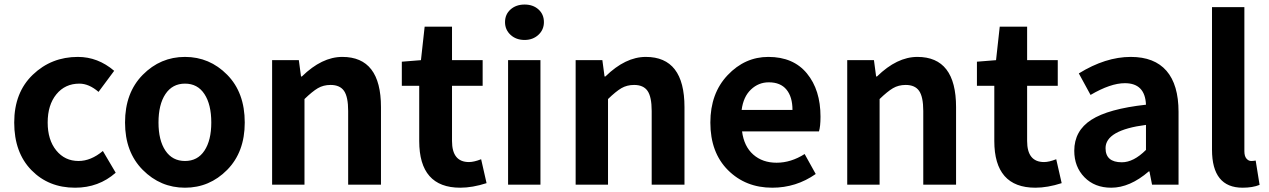

<svg xmlns="http://www.w3.org/2000/svg" viewBox="-20 -830 5703 863"><path d="M317.4 13.7Q198.2 13.7 121.1 -65.4Q43.9 -144.5 43.9 -279.3Q43.9 -414.1 127.4 -494.1Q210.9 -574.2 330.1 -574.2Q419.9 -574.2 493.2 -511.7L422.9 -417Q379.9 -454.1 336.9 -454.1Q272.5 -454.1 233.4 -406.2Q194.3 -358.4 194.3 -279.3Q194.3 -201.2 232.9 -153.8Q271.5 -106.4 333 -106.4Q388.7 -106.4 442.4 -151.4L500 -53.7Q423.8 13.7 317.4 13.7Z M542 -279.3Q542 -413.1 621.6 -493.7Q701.2 -574.2 811.5 -574.2Q921.9 -574.2 1001 -494.1Q1080.1 -414.1 1080.1 -279.3Q1080.1 -146.5 1001 -66.4Q921.9 13.7 811.5 13.7Q701.2 13.7 621.6 -66.4Q542 -146.5 542 -279.3ZM929.7 -279.3Q929.7 -360.4 898.9 -407.2Q868.2 -454.1 811.5 -454.1Q754.9 -454.1 723.6 -407.2Q692.4 -360.4 692.4 -279.3Q692.4 -199.2 723.6 -152.8Q754.9 -106.4 811.5 -106.4Q868.2 -106.4 898.9 -152.8Q929.7 -199.2 929.7 -279.3Z M1203.1 0V-559.6H1323.2L1333 -486.3H1336.9Q1426.8 -574.2 1518.6 -574.2Q1692.4 -574.2 1692.4 -348.6V0H1544.9V-331.1Q1544.9 -394.5 1526.4 -421.4Q1507.8 -448.2 1465.8 -448.2Q1433.6 -448.2 1408.7 -433.6Q1383.8 -418.9 1348.6 -384.8V0Z M2048.8 13.7Q1864.3 13.7 1864.3 -196.3V-444.3H1786.1V-552.7L1872.1 -559.6L1888.7 -710H2011.7V-559.6H2149.4V-444.3H2011.7V-196.3Q2011.7 -101.6 2087.9 -101.6Q2110.4 -101.6 2142.6 -114.3L2167 -6.8Q2103.5 13.7 2048.8 13.7Z M2263.7 0V-559.6H2409.2V0ZM2337.9 -650.4Q2299.8 -650.4 2274.9 -673.3Q2250 -696.3 2250 -730.5Q2250 -765.6 2274.9 -787.6Q2299.8 -809.6 2337.9 -809.6Q2376 -809.6 2400.4 -787.6Q2424.8 -765.6 2424.8 -730.5Q2424.8 -696.3 2399.9 -673.3Q2375 -650.4 2337.9 -650.4Z M2567.4 0V-559.6H2687.5L2697.3 -486.3H2701.2Q2791 -574.2 2882.8 -574.2Q3056.6 -574.2 3056.6 -348.6V0H2909.2V-331.1Q2909.2 -394.5 2890.6 -421.4Q2872.1 -448.2 2830.1 -448.2Q2797.9 -448.2 2772.9 -433.6Q2748 -418.9 2712.9 -384.8V0Z M3451.2 13.7Q3331.1 13.7 3252 -65.4Q3172.9 -144.5 3172.9 -279.3Q3172.9 -410.2 3250.5 -492.2Q3328.1 -574.2 3433.6 -574.2Q3545.9 -574.2 3606.9 -500Q3668 -425.8 3668 -305.7Q3668 -261.7 3661.1 -239.3H3315.4Q3324.2 -171.9 3365.7 -135.3Q3407.2 -98.6 3470.7 -98.6Q3535.2 -98.6 3596.7 -137.7L3646.5 -47.9Q3558.6 13.7 3451.2 13.7ZM3313.5 -335.9H3542Q3542 -394.5 3515.1 -427.2Q3488.3 -460 3435.5 -460Q3389.6 -460 3355.5 -427.7Q3321.3 -395.5 3313.5 -335.9Z M3788.1 0V-559.6H3908.2L3918 -486.3H3921.9Q4011.7 -574.2 4103.5 -574.2Q4277.3 -574.2 4277.3 -348.6V0H4129.9V-331.1Q4129.9 -394.5 4111.3 -421.4Q4092.8 -448.2 4050.8 -448.2Q4018.6 -448.2 3993.7 -433.6Q3968.8 -418.9 3933.6 -384.8V0Z M4633.8 13.7Q4449.2 13.7 4449.2 -196.3V-444.3H4371.1V-552.7L4457 -559.6L4473.6 -710H4596.7V-559.6H4734.4V-444.3H4596.7V-196.3Q4596.7 -101.6 4672.9 -101.6Q4695.3 -101.6 4727.5 -114.3L4752 -6.8Q4688.5 13.7 4633.8 13.7Z M4974.6 13.7Q4900.4 13.7 4854.5 -33.2Q4808.6 -80.1 4808.6 -152.3Q4808.6 -242.2 4885.3 -291.5Q4961.9 -340.8 5130.9 -359.4Q5127 -456.1 5036.1 -456.1Q4971.7 -456.1 4881.8 -403.3L4829.1 -500Q4949.2 -574.2 5062.5 -574.2Q5168.9 -574.2 5223.1 -511.7Q5277.3 -449.2 5277.3 -327.1V0H5158.2L5146.5 -59.6H5143.6Q5058.6 13.7 4974.6 13.7ZM5022.5 -100.6Q5075.2 -100.6 5130.9 -156.2V-268.6Q4949.2 -245.1 4949.2 -164.1Q4949.2 -100.6 5022.5 -100.6Z M5565.4 13.7Q5427.7 13.7 5427.7 -157.2V-797.9H5573.2V-150.4Q5573.2 -127.9 5582.5 -117.2Q5591.8 -106.4 5603.5 -106.4Q5614.3 -106.4 5624 -108.4L5641.6 1Q5610.4 13.7 5565.4 13.7Z"/></svg>

Font: Nasu
Style: Bold
Weight: 700
Designer: Ryoko NISHIZUKA (kana &amp; ideographs); Paul D. Hunt (Latin, Greek &amp; Cyrillic); Wenlong ZHANG (bopomofo); Sandoll C
Version: Version 2014.1215